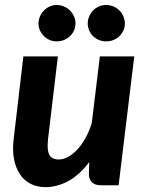

<svg xmlns="http://www.w3.org/2000/svg" viewBox="-20 -741 586 768"><path d="M29 0ZM211.5 -515.5 172.5 -188Q167 -141.5 177.2 -122.2Q187.5 -103 214.5 -103Q232.5 -103 251.8 -113.2Q271 -123.5 288.8 -142.5Q306.5 -161.5 321.8 -188.5Q337 -215.5 347 -248.5L379.5 -515.5H517L454.5 0H384.5Q335.5 0 335.5 -46.5L337 -93Q299 -42 254 -17.2Q209 7.5 161.5 7.5Q129 7.5 103 -5.5Q77 -18.5 60 -43.5Q43 -68.5 36 -104.8Q29 -141 35 -188L73.5 -515.5ZM282 -647Q282 -632 276 -619Q270 -606 259.8 -596.2Q249.5 -586.5 235.8 -581Q222 -575.5 206.5 -575.5Q192 -575.5 179 -581Q166 -586.5 156 -596.2Q146 -606 140 -619Q134 -632 134 -647Q134 -662 140 -675.5Q146 -689 156 -699.2Q166 -709.5 179 -715.2Q192 -721 206.5 -721Q222 -721 235.8 -715.2Q249.5 -709.5 259.8 -699.2Q270 -689 276 -675.5Q282 -662 282 -647ZM479.5 -647Q479.5 -632 473.5 -619Q467.5 -606 457.5 -596.2Q447.5 -586.5 433.8 -581Q420 -575.5 404.5 -575.5Q389.5 -575.5 376 -581Q362.5 -586.5 352.5 -596.2Q342.5 -606 336.8 -619Q331 -632 331 -647Q331 -662 336.8 -675.5Q342.5 -689 352.5 -699.2Q362.5 -709.5 376 -715.2Q389.5 -721 404.5 -721Q420 -721 433.8 -715.2Q447.5 -709.5 457.5 -699.2Q467.5 -689 473.5 -675.5Q479.5 -662 479.5 -647Z"/></svg>

Font: Lato Heavy
Style: Italic
Weight: 800
Italic angle: -7°
Designer: Lukasz Dziedzic
Foundry: tyPoland Lukasz Dziedzic
Version: Version 2.007; 2014-02-27